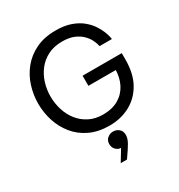

<svg xmlns="http://www.w3.org/2000/svg" viewBox="-231 -904 1245 1333"><g transform="rotate(-30 391.5 -238.0)"><path d="M410 10Q320 10 253 -22Q186 -54 142 -108.5Q98 -163 76.5 -230.5Q55 -298 55 -369Q55 -440 76.5 -508Q98 -576 142.5 -630.5Q187 -685 254.5 -717.5Q322 -750 413 -750Q483 -750 533.5 -732Q584 -714 618 -686Q652 -658 673 -626.5Q694 -595 705 -567Q716 -539 719.5 -521Q723 -503 723 -503H624Q624 -503 620 -519Q616 -535 604 -558.5Q592 -582 568.5 -605.5Q545 -629 507.5 -645Q470 -661 414 -661Q348 -661 299 -636Q250 -611 218 -569.5Q186 -528 170 -476.5Q154 -425 154 -371Q154 -316 170 -263.5Q186 -211 218.5 -169.5Q251 -128 299 -103.5Q347 -79 410 -79Q482 -79 533 -108.5Q584 -138 611.5 -191.5Q639 -245 639 -318V-338L672 -303H419V-384H733V-333Q733 -219 689.5 -143Q646 -67 573 -28.5Q500 10 410 10ZM395 274H345L419 152L428 178Q422 181 416.5 182.5Q411 184 404 184Q378 184 360 166Q342 148 342 120Q342 91 362 74Q382 57 407 57Q435 57 454.5 74Q474 91 474 122Q474 150 455 183Q436 216 402 264Z"/></g></svg>

Font: Be Vietnam Pro Variable Thin
Style: Regular
Weight: 100
Designer: Lam Bao, Tony Le, Vietanh Nguyen
Foundry: Yellow Type Foundry
Version: Version 1.002